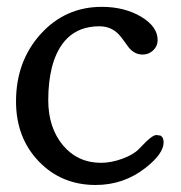

<svg xmlns="http://www.w3.org/2000/svg" viewBox="-20 -525 519 550"><path d="M396 -43.5Q334 4.9 253.9 4.9Q155.8 4.9 90.8 -63Q25.9 -130.9 25.9 -234.4Q25.9 -349.1 96.2 -427.2Q167 -505.4 271.5 -505.4Q336.4 -505.4 384.3 -477.1Q431.6 -448.7 431.6 -410.2Q431.6 -393.1 418.9 -380.9Q406.2 -368.7 388.7 -368.7Q365.2 -368.7 348.6 -389.2Q327.6 -418.9 320.8 -425.8Q298.8 -449.7 264.6 -449.7Q207.5 -449.7 172.4 -415Q142.6 -385.3 128.9 -333Q118.2 -290.5 118.2 -238.3Q118.2 -159.7 160.2 -108.9Q202.6 -58.6 269.5 -58.6Q298.3 -58.6 330.6 -70.3Q362.3 -82 377.9 -98.1Q387.7 -108.4 399.9 -120.6Q418.9 -138.2 427.7 -138.2L439.5 -136.7Q448.7 -131.8 448.7 -117.2Q448.7 -84.5 396 -43.5Z"/></svg>

Font: inglobal
Style: Regular
Weight: 400
Designer: Andrey Kochetov, Denis Davydov, Evgeny Yurtaev
Foundry: inglobal
Version: Version 1.00 September 25, 2014, initial release